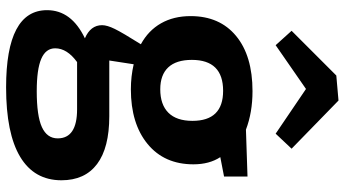

<svg xmlns="http://www.w3.org/2000/svg" viewBox="-264 -596 1103 614"><g transform="rotate(90 287.0 -289.5)"><path d="M352 -88Q453 -88 505 -49Q557 -10 557 65Q557 152 482 197Q407 242 260 242Q13 242 13 111Q13 33 103 -10Q61 -28 61 -65Q61 -81 73 -105.5Q85 -130 122 -189Q78 -213 55 -253.5Q32 -294 32 -348Q32 -441 95.5 -493.5Q159 -546 272 -546Q340 -546 395 -525L545 -530V-455L483 -443Q506 -408 506 -357Q506 -264 441 -210.5Q376 -157 266 -157Q225 -157 186 -166L174 -88ZM172 -352Q172 -302 196 -276.5Q220 -251 266 -251Q315 -251 341 -277Q367 -303 367 -354Q367 -452 271 -452Q172 -452 172 -352ZM423 77Q423 15 330 15H179Q135 47 135 85Q135 115 168.5 129.5Q202 144 272 144Q351 144 387 127.5Q423 111 423 77ZM302 -821 456 -671 408 -620 265 -717 125 -620 79 -671 222 -814Z"/></g></svg>

Font: Bitter Pro
Style: Bold
Weight: 700
Designer: Sol Matas, and Bitter project Authors
Foundry: Sol Matas
Version: Version 1.010